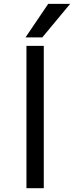

<svg xmlns="http://www.w3.org/2000/svg" viewBox="-20 -995 392 1017"><path d="M120.1 2V-752H211.9V2ZM351.6 -974.6 204.1 -796.9H115.2L235.4 -974.6Z"/></svg>

Font: Gen Shin Gothic Regular
Style: Regular
Weight: 400
Designer: [Source Han Sans]
Ryoko NISHIZUKA  (kana & ideographs); Paul D. Hunt (Latin, Greek & Cyrillic); Wenlong ZHANG  (bopomofo
Version: Version 1.002.20150607